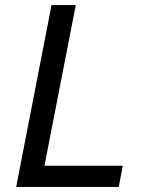

<svg xmlns="http://www.w3.org/2000/svg" viewBox="-20 -740 572 760"><path d="M44 0 184 -720H280L156 -84H466L450 0Z"/></svg>

Font: Kufam
Style: Italic
Weight: 400
Italic angle: -11°
Designer: Artur Schmal
Foundry: Original Type
Version: Version 1.301; ttfautohint (v1.8.3)